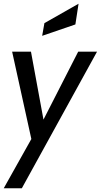

<svg xmlns="http://www.w3.org/2000/svg" viewBox="-33 -767 540 1029"><path d="M-13 242 135 -22 32 -490H133L200 -126L386 -490H487L84 242ZM193 -575 205 -643 388 -747 371 -636Z"/></svg>

Font: Cabin VF Beta
Style: Italic
Weight: 400
Italic angle: -7°
Designer: Pablo Impallari
Foundry: Pablo Impallari. http://www.impallari.com Igino Marini. http://www.ikern.com
Version: Version 2.300